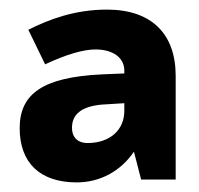

<svg xmlns="http://www.w3.org/2000/svg" viewBox="-20 -742 414 400"><path d="M140 -362C189 -362 232 -386 259 -426L274 -368H346V-584C346 -672 295 -722 203 -722C136 -722 83 -702 39 -680L74 -608C119 -629 154 -639 179 -639C215 -639 239 -622 239 -595V-589L191 -587C70 -581 21 -547 21 -475C21 -403 63 -362 140 -362ZM162 -444C145 -444 130 -453 130 -476C130 -504 150 -520 191 -524L239 -527V-511C239 -472 210 -444 162 -444Z"/></svg>

Font: Kathrein 85 Heavy
Style: Regular
Weight: 900
Designer: Lazydogs Typefoundry, based on Open Sans by Ascender Corporation
Foundry: Lazydogs Typefoundry
Version: Version 1.003;PS 001.003;hotconv 1.0.88;makeotf.lib2.5.64775